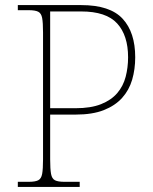

<svg xmlns="http://www.w3.org/2000/svg" viewBox="-20 -734 602 754"><path d="M50 0V-20H93Q118 -20 130 -26Q142 -32 145.5 -51Q149 -70 149 -108V-606Q149 -645 145.5 -663.5Q142 -682 130 -688Q118 -694 93 -694H50V-714H299Q412 -714 461.5 -660.5Q511 -607 511 -509Q511 -462 499 -421Q487 -380 459.5 -349.5Q432 -319 387.5 -301.5Q343 -284 277 -284H177V-108Q177 -70 180.5 -51Q184 -32 196 -26Q208 -20 233 -20H293V0ZM276 -309Q337 -309 377 -325Q417 -341 440.5 -368.5Q464 -396 473.5 -432.5Q483 -469 483 -509Q483 -595 440 -642Q397 -689 299 -689H177V-309Z"/></svg>

Font: Noto Serif Lao Thin
Style: Regular
Weight: 250
Designer: Monotype Design Team
Foundry: Monotype Imaging Inc.
Version: Version 2.003